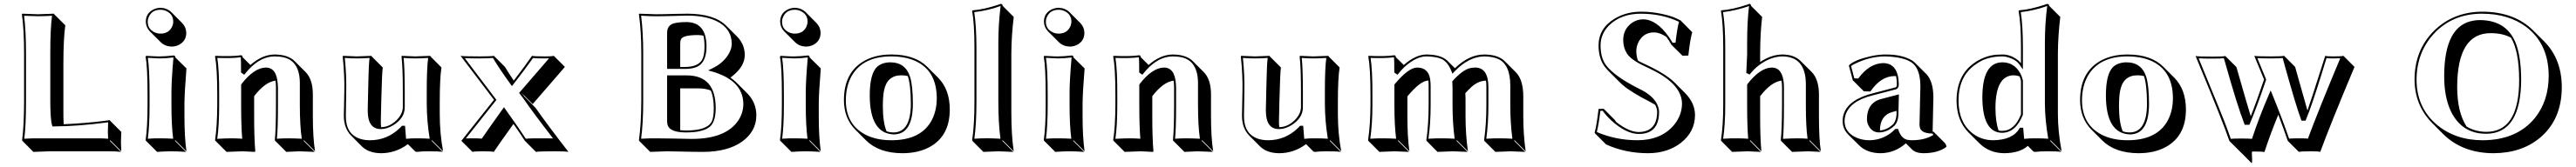

<svg xmlns="http://www.w3.org/2000/svg" viewBox="-20 -718 13153 855"><path d="M305.2 -82Q357.9 -84 417 -89.1Q476.1 -94.2 508.3 -98.6L541 -103L543 -99.1L599.6 -42.5Q599.1 -39.6 598.9 -31.5Q598.6 -23.4 598.4 -14.6Q598.1 -5.9 597.9 2.4Q597.7 10.7 597.7 14.6Q597.7 29.3 599.6 56.6L543 0L541 2.9L597.7 59.6Q573.2 56.6 537.6 56.6H233.4L150.4 59.6L94.2 2.9L92.8 0Q102.5 -68.4 103 -200.2V-444.8Q103 -566.9 91.8 -645L94.2 -647.9Q95.7 -647.9 172.9 -645L255.9 -647.9L256.8 -645L313.5 -588.4Q303.7 -521 303.7 -388.2V-153.3Q303.2 -118.2 305.2 -82ZM236.8 -210V-444.8Q236.8 -570.3 245.6 -637.2Q201.2 -634.8 172.9 -635Q144.5 -635.3 103 -637.2Q112.8 -559.1 112.8 -444.8V-200.2Q112.8 -74.7 104 -7.8Q148.9 -10.3 176.8 -9.8H481Q509.3 -9.8 532.2 -7.8Q530.8 -30.8 530.8 -42Q530.8 -64.5 532.2 -91.8Q377.9 -71.3 254.9 -70.8H247.6L245.6 -78.1Q236.8 -106.9 236.8 -210Z M724.6 -606.9Q724.6 -650.4 764.2 -669.9Q781.2 -677.7 799.3 -678.2Q832 -677.2 854.5 -656.2L910.6 -599.6Q930.7 -578.6 931.2 -550.3Q931.2 -506.8 891.6 -487.3Q874.5 -479.5 856 -479.5Q823.2 -480.5 801.3 -501.5L744.6 -558.1Q725.1 -579.1 724.6 -606.9ZM733.4 -234.9Q733.4 -374 723.6 -428.2L726.6 -432.1Q733.4 -432.1 751 -430.7Q781.7 -428.7 797.4 -429.2Q823.7 -429.2 866.7 -434.1Q871.1 -433.6 873 -431.6Q875 -428.2 875.5 -423.8L932.1 -367.7Q922.4 -245.1 921.9 -189.5V-123.5Q921.9 -14.6 932.1 56.6L875.5 0L873.5 2.9L930.2 59.6Q884.3 56.6 856 56.6Q825.7 56.6 782.2 59.6L725.6 2.9L723.6 0Q733.4 -68.4 733.4 -180.2ZM743.7 -234.9V-180.2Q743.7 -72.3 734.9 -7.8Q769 -10.3 799.3 -9.8Q830.6 -9.8 864.3 -7.8Q855.5 -76.7 855.5 -180.2V-246.1Q855.5 -304.7 865.7 -423.8Q823.7 -418.9 797.4 -418.9Q787.6 -418.9 734.9 -421.9Q743.7 -364.3 743.7 -234.9ZM734.4 -606.9Q734.4 -568.8 770 -552.2Q784.2 -545.9 799.3 -545.9Q841.3 -545.9 858.4 -580.6Q864.3 -593.3 864.7 -606.9Q864.7 -645 829.1 -661.6Q814.9 -668 799.3 -668Q757.3 -668 740.7 -633.3Q734.4 -620.1 734.4 -606.9Z M1577.6 -123.5Q1577.6 -12.7 1588.9 56.6L1532.2 0L1530.3 2.9L1586.9 59.6Q1585.4 59.6 1508.8 56.6Q1508.8 56.6 1441.9 59.6L1385.3 2.9L1383.3 0Q1389.2 -54.2 1389.2 -180.2V-269Q1389.2 -289.6 1386.7 -305.2Q1333.5 -298.3 1277.8 -225.6V-123.5Q1277.8 -11.7 1283.7 56.6L1280.8 59.6Q1279.3 59.6 1218.8 56.6Q1218.8 56.6 1136.7 59.6L1080.1 2.9L1078.1 0Q1088.9 -70.3 1089.4 -180.2V-234.9Q1089.4 -367.7 1078.1 -429.2L1080.1 -432.1Q1165.5 -428.2 1210.4 -435.1Q1214.4 -434.6 1216.3 -433.1Q1218.3 -429.7 1219.2 -424.8L1258.8 -385.3Q1319.3 -438.5 1382.3 -439Q1451.2 -438.5 1484.9 -404.8L1541.5 -348.1Q1577.6 -310.5 1577.6 -234.4ZM1511.2 -180.2V-291Q1511.2 -404.8 1429.2 -424.3Q1408.2 -429.2 1382.3 -429.2Q1312.5 -429.2 1250 -362.3Q1240.7 -352.5 1233.4 -342.8L1227.1 -335.4L1210.9 -346.7V-352.1Q1210.9 -412.6 1209.5 -423.3L1209 -424.8Q1167.5 -418.9 1089.8 -421.4Q1099.6 -356.9 1099.1 -234.9V-180.2Q1099.1 -74.2 1089.4 -7.3Q1133.8 -9.8 1162.1 -9.8Q1189 -9.8 1216.8 -7.8Q1211.4 -74.2 1211.4 -180.2V-285.2L1213.4 -288.1Q1277.8 -371.1 1337.4 -372.1Q1393.1 -372.1 1398.4 -287.6Q1398.9 -278.3 1399.4 -269V-180.2Q1399.4 -58.1 1394 -7.8Q1425.3 -9.8 1452.1 -9.8Q1480.5 -9.8 1521 -7.8Q1511.2 -74.7 1511.2 -180.2Z M1926.3 -66.9Q1969.7 -67.4 2006.8 -104.5Q2036.1 -134.8 2037.1 -168.9V-249Q2037.1 -373.5 2030.3 -429.2L2032.2 -432.1Q2033.7 -432.1 2100.1 -429.2L2177.2 -432.1L2178.2 -429.2L2234.4 -372.6Q2225.6 -318.4 2225.6 -192.4V-135.3Q2225.6 -34.7 2242.7 56.6L2186 0L2184.1 2.9L2240.7 59.6Q2221.2 56.6 2167 56.6Q2133.3 56.6 2109.4 59.6Q2103 59.1 2101.1 58.1L2063 20Q2000.5 66.4 1925.8 66.4Q1863.3 65.9 1828.1 31.7L1772 -24.9Q1735.8 -62.5 1735.8 -126L1738.3 -249Q1740.2 -332 1730 -429.2L1731.9 -432.1Q1733.4 -432.1 1802.2 -429.2L1877 -432.1L1877.9 -429.2L1934.6 -372.6Q1930.7 -345.7 1927.2 -208.5Q1926.8 -199.7 1926.8 -192.4L1924.8 -102.5Q1924.3 -82 1926.3 -66.9ZM2039.1 -62V-64H2037.1ZM2029.8 -70.8 2032.7 -74.2H2048.3L2053.7 -7.3Q2079.6 -10.3 2110.4 -9.8Q2144.5 -9.8 2174.3 -7.8Q2159.2 -98.6 2159.2 -191.9V-249Q2159.2 -370.6 2166.5 -421.4Q2127 -418.9 2100.1 -418.9Q2072.8 -418.9 2041 -421.4Q2046.9 -367.2 2046.9 -249V-168.9Q2046.9 -113.8 1989.3 -77.6Q1956.1 -57.1 1924.8 -57.1Q1859.4 -57.1 1857.9 -147Q1857.9 -153.3 1857.9 -159.2L1859.9 -249.5Q1860.8 -271.5 1861.3 -310.5Q1862.8 -387.7 1867.2 -421.4Q1830.1 -418.9 1802.2 -418.9Q1774.9 -418.9 1740.7 -421.4Q1750 -328.6 1748 -249L1746.1 -126Q1744.6 -34.2 1815.9 -8.3Q1839.8 0 1869.1 0Q1955.6 0 2019.5 -60.5Q2025.4 -65.9 2029.8 -70.8Z M2502.4 -207 2498 -212.9 2332 -432.1Q2348.6 -429.2 2429.2 -429.2Q2484.9 -429.2 2502 -432.1L2558.6 -375.5Q2579.1 -341.8 2603.5 -305.2Q2661.6 -380.9 2696.8 -432.1Q2708.5 -429.2 2763.2 -429.2Q2796.9 -429.2 2808.1 -432.1L2864.7 -375.5L2700.2 -185.1L2643.6 -241.7L2658.2 -223.1L2714.4 -166.5Q2775.9 -78.6 2882.8 59.6Q2867.2 56.6 2812.5 56.6Q2732.4 56.6 2716.8 59.6L2660.2 2.9Q2635.3 -36.1 2602.1 -83.5Q2532.7 13.2 2501.5 59.6Q2490.7 56.6 2447.8 56.6Q2403.3 56.6 2392.6 59.6L2335.9 2.9L2499.5 -203.1ZM2515.1 -206.5 2507.3 -196.8 2358.9 -9.3Q2371.6 -9.8 2391.1 -9.8Q2425.3 -9.8 2440.4 -8.3Q2470.2 -52.2 2545.4 -157.7L2553.7 -168.9L2561.5 -157.7Q2634.3 -55.7 2665 -7.8Q2688 -10.3 2755.9 -9.8Q2786.1 -9.8 2804.2 -9.3Q2708 -133.8 2649.9 -217.3Q2649.9 -217.3 2630.9 -242.2L2783.7 -419.4Q2775.4 -418.9 2763.2 -418.9Q2718.8 -418.9 2701.7 -420.9Q2665 -368.2 2602.5 -287.6L2594.2 -277.3L2586.4 -288.1Q2532.2 -362.8 2497.1 -421.4Q2477.1 -419.4 2429.2 -418.9Q2380.4 -418.9 2353.5 -420.4Z M3329.1 -645Q3365.2 -645 3432.6 -647Q3476.1 -647.9 3490.7 -647.9Q3626.5 -647.5 3687.5 -587.4L3744.1 -530.8Q3783.2 -490.7 3783.2 -436.5Q3783.2 -377.9 3718.3 -327.1Q3713.9 -323.7 3710 -320.8Q3726.6 -309.1 3739.3 -296.9L3795.9 -240.2Q3842.3 -192.9 3842.3 -127.4Q3842.3 -45.4 3769 7.3Q3694.8 59.6 3569.3 59.6Q3522.5 59.6 3467.3 58.1Q3419.9 56.6 3385.3 56.6L3300.3 59.6L3243.7 2.9L3242.7 0Q3254.4 -81.5 3254.9 -200.2V-444.8Q3254.9 -559.6 3242.7 -645L3244.6 -647.9Q3246.1 -647.9 3329.1 -645ZM3571.8 -535.6Q3559.1 -538.1 3544.4 -538.6Q3469.7 -538.6 3458 -518.1Q3453.6 -508.8 3453.6 -493.7V-375H3475.1Q3551.8 -375 3569.3 -420.4Q3577.6 -442.9 3577.6 -481Q3577.6 -513.2 3571.8 -535.6ZM3609.9 -254.4Q3582.5 -265.6 3546.4 -265.6H3453.6V-51.3Q3467.3 -50.3 3483.9 -49.8Q3592.3 -49.8 3615.2 -97.2Q3625 -118.7 3625 -165Q3624.5 -220.2 3609.9 -254.4ZM3328.6 -634.8Q3300.3 -634.8 3253.9 -637.7Q3264.6 -553.2 3264.6 -444.8V-200.2Q3264.6 -87.4 3253.9 -7.8Q3300.3 -10.3 3328.6 -9.8Q3362.8 -9.8 3410.6 -8.8Q3466.8 -7.3 3512.7 -6.8Q3687.5 -6.8 3751 -102.5Q3775.4 -140.6 3775.9 -184.1Q3775.9 -292 3650.9 -340.3Q3636.2 -346.2 3621.1 -350.6L3596.2 -357.4L3619.6 -369.1Q3678.2 -397.9 3704.6 -448.2Q3716.3 -471.7 3716.8 -493.2Q3716.8 -571.3 3639.2 -609.9Q3582 -637.7 3490.7 -638.2Q3476.1 -638.2 3433.1 -636.7Q3365.2 -634.8 3328.6 -634.8ZM3386.7 -332H3489.7Q3634.3 -330.6 3634.8 -165Q3634.8 -95.7 3605.5 -69.8Q3570.3 -40 3483.9 -40Q3401.9 -40 3389.6 -76.7Q3386.7 -85.9 3386.7 -97.2ZM3386.7 -549.8Q3386.7 -587.9 3419.9 -598.1Q3443.4 -605 3487.8 -605Q3586.9 -603 3587.9 -481Q3587.9 -396.5 3537.1 -375Q3512.2 -364.7 3475.1 -365.2H3386.7Z M3963.9 -606.9Q3963.9 -650.4 4003.4 -669.9Q4020.5 -677.7 4038.6 -678.2Q4071.3 -677.2 4093.8 -656.2L4149.9 -599.6Q4169.9 -578.6 4170.4 -550.3Q4170.4 -506.8 4130.9 -487.3Q4113.8 -479.5 4095.2 -479.5Q4062.5 -480.5 4040.5 -501.5L3983.9 -558.1Q3964.4 -579.1 3963.9 -606.9ZM3972.7 -234.9Q3972.7 -374 3962.9 -428.2L3965.8 -432.1Q3972.7 -432.1 3990.2 -430.7Q4021 -428.7 4036.6 -429.2Q4063 -429.2 4106 -434.1Q4110.4 -433.6 4112.3 -431.6Q4114.3 -428.2 4114.7 -423.8L4171.4 -367.7Q4161.6 -245.1 4161.1 -189.5V-123.5Q4161.1 -14.6 4171.4 56.6L4114.7 0L4112.8 2.9L4169.4 59.6Q4123.5 56.6 4095.2 56.6Q4064.9 56.6 4021.5 59.6L3964.8 2.9L3962.9 0Q3972.7 -68.4 3972.7 -180.2ZM3982.9 -234.9V-180.2Q3982.9 -72.3 3974.1 -7.8Q4008.3 -10.3 4038.6 -9.8Q4069.8 -9.8 4103.5 -7.8Q4094.7 -76.7 4094.7 -180.2V-246.1Q4094.7 -304.7 4105 -423.8Q4063 -418.9 4036.6 -418.9Q4026.9 -418.9 3974.1 -421.9Q3982.9 -364.3 3982.9 -234.9ZM3973.6 -606.9Q3973.6 -568.8 4009.3 -552.2Q4023.4 -545.9 4038.6 -545.9Q4080.6 -545.9 4097.7 -580.6Q4103.5 -593.3 4104 -606.9Q4104 -645 4068.4 -661.6Q4054.2 -668 4038.6 -668Q3996.6 -668 3980 -633.3Q3973.6 -620.1 3973.6 -606.9Z M4289.6 -205.1Q4289.6 -352.1 4400.4 -410.2Q4457.5 -439.5 4533.7 -439Q4651.9 -438.5 4714.4 -376.5L4771 -319.8Q4830.1 -259.8 4830.1 -157.2Q4830.1 -20 4724.6 36.1Q4667 66.4 4587.9 66.4Q4468.3 65.9 4402.8 1L4346.7 -55.2Q4290 -113.3 4289.6 -205.1ZM4583 -332.5Q4509.3 -332.5 4494.1 -253.4Q4488.3 -223.1 4488.3 -171.4Q4488.8 -89.8 4507.3 -45.9Q4524.4 -39.6 4545.4 -40Q4630.9 -42.5 4631.3 -187Q4630.9 -284.7 4615.7 -328.6Q4600.6 -332.5 4583 -332.5ZM4526.4 -398.9Q4604.5 -398.9 4627.9 -322.8Q4641.6 -276.4 4641.6 -187Q4641.6 -41 4557.1 -30.8Q4550.8 -30.3 4545.4 -29.8Q4422.4 -33.2 4421.4 -228Q4421.4 -339.8 4458.5 -375.5Q4483.9 -398.4 4526.4 -398.9ZM4299.3 -205.1Q4299.3 -80.1 4400.9 -27.8Q4456.1 0 4531.7 0Q4685.1 0 4739.3 -105Q4763.2 -152.3 4763.7 -213.9Q4763.7 -357.9 4651.4 -407.2Q4601.6 -428.7 4533.7 -429.2Q4388.7 -430.2 4330.1 -331.1Q4299.8 -278.3 4299.3 -205.1Z M4956.1 -200.2V-474.1Q4956.1 -595.7 4944.3 -662.1L4946.3 -665Q5005.9 -669.4 5080.6 -694.8Q5085.9 -696.8 5089.4 -698.2Q5094.7 -697.8 5097.7 -695.3Q5100.1 -691.9 5100.1 -688L5156.7 -631.3Q5145 -535.2 5144.5 -443.4V-143.6Q5144.5 -23.9 5156.7 56.6L5100.1 0L5098.1 2.9L5154.8 59.6Q5153.3 59.6 5078.6 56.6L5001.5 59.6L4945.3 2.9L4944.3 0Q4956.1 -76.7 4956.1 -200.2ZM4966.3 -200.2Q4966.3 -83 4955.6 -7.8Q4994.1 -10.3 5022 -10Q5049.8 -9.8 5088.9 -7.8Q5078.1 -87.4 5078.1 -200.2V-500Q5078.1 -593.3 5089.8 -687.5Q5026.9 -664.1 4955.1 -655.8Q4965.8 -587.4 4966.3 -474.1Z M5311 -606.9Q5311 -650.4 5350.6 -669.9Q5367.7 -677.7 5385.7 -678.2Q5418.5 -677.2 5440.9 -656.2L5497.1 -599.6Q5517.1 -578.6 5517.6 -550.3Q5517.6 -506.8 5478 -487.3Q5460.9 -479.5 5442.4 -479.5Q5409.7 -480.5 5387.7 -501.5L5331.1 -558.1Q5311.5 -579.1 5311 -606.9ZM5319.8 -234.9Q5319.8 -374 5310.1 -428.2L5313 -432.1Q5319.8 -432.1 5337.4 -430.7Q5368.2 -428.7 5383.8 -429.2Q5410.2 -429.2 5453.1 -434.1Q5457.5 -433.6 5459.5 -431.6Q5461.4 -428.2 5461.9 -423.8L5518.6 -367.7Q5508.8 -245.1 5508.3 -189.5V-123.5Q5508.3 -14.6 5518.6 56.6L5461.9 0L5460 2.9L5516.6 59.6Q5470.7 56.6 5442.4 56.6Q5412.1 56.6 5368.7 59.6L5312 2.9L5310.1 0Q5319.8 -68.4 5319.8 -180.2ZM5330.1 -234.9V-180.2Q5330.1 -72.3 5321.3 -7.8Q5355.5 -10.3 5385.7 -9.8Q5417 -9.8 5450.7 -7.8Q5441.9 -76.7 5441.9 -180.2V-246.1Q5441.9 -304.7 5452.1 -423.8Q5410.2 -418.9 5383.8 -418.9Q5374 -418.9 5321.3 -421.9Q5330.1 -364.3 5330.1 -234.9ZM5320.8 -606.9Q5320.8 -568.8 5356.4 -552.2Q5370.6 -545.9 5385.7 -545.9Q5427.7 -545.9 5444.8 -580.6Q5450.7 -593.3 5451.2 -606.9Q5451.2 -645 5415.5 -661.6Q5401.4 -668 5385.7 -668Q5343.8 -668 5327.1 -633.3Q5320.8 -620.1 5320.8 -606.9Z M6164.1 -123.5Q6164.1 -12.7 6175.3 56.6L6118.7 0L6116.7 2.9L6173.3 59.6Q6171.9 59.6 6095.2 56.6Q6095.2 56.6 6028.3 59.6L5971.7 2.9L5969.7 0Q5975.6 -54.2 5975.6 -180.2V-269Q5975.6 -289.6 5973.1 -305.2Q5919.9 -298.3 5864.3 -225.6V-123.5Q5864.3 -11.7 5870.1 56.6L5867.2 59.6Q5865.7 59.6 5805.2 56.6Q5805.2 56.6 5723.1 59.6L5666.5 2.9L5664.6 0Q5675.3 -70.3 5675.8 -180.2V-234.9Q5675.8 -367.7 5664.6 -429.2L5666.5 -432.1Q5752 -428.2 5796.9 -435.1Q5800.8 -434.6 5802.7 -433.1Q5804.7 -429.7 5805.7 -424.8L5845.2 -385.3Q5905.8 -438.5 5968.8 -439Q6037.6 -438.5 6071.3 -404.8L6127.9 -348.1Q6164.1 -310.5 6164.1 -234.4ZM6097.7 -180.2V-291Q6097.7 -404.8 6015.6 -424.3Q5994.6 -429.2 5968.8 -429.2Q5898.9 -429.2 5836.4 -362.3Q5827.1 -352.5 5819.8 -342.8L5813.5 -335.4L5797.4 -346.7V-352.1Q5797.4 -412.6 5795.9 -423.3L5795.4 -424.8Q5753.9 -418.9 5676.3 -421.4Q5686 -356.9 5685.5 -234.9V-180.2Q5685.5 -74.2 5675.8 -7.3Q5720.2 -9.8 5748.5 -9.8Q5775.4 -9.8 5803.2 -7.8Q5797.9 -74.2 5797.9 -180.2V-285.2L5799.8 -288.1Q5864.3 -371.1 5923.8 -372.1Q5979.5 -372.1 5984.9 -287.6Q5985.4 -278.3 5985.8 -269V-180.2Q5985.8 -58.1 5980.5 -7.8Q6011.7 -9.8 6038.6 -9.8Q6066.9 -9.8 6107.4 -7.8Q6097.7 -74.7 6097.7 -180.2Z M6512.7 -66.9Q6556.2 -67.4 6593.3 -104.5Q6622.6 -134.8 6623.5 -168.9V-249Q6623.5 -373.5 6616.7 -429.2L6618.7 -432.1Q6620.1 -432.1 6686.5 -429.2L6763.7 -432.1L6764.6 -429.2L6820.8 -372.6Q6812 -318.4 6812 -192.4V-135.3Q6812 -34.7 6829.1 56.6L6772.5 0L6770.5 2.9L6827.1 59.6Q6807.6 56.6 6753.4 56.6Q6719.7 56.6 6695.8 59.6Q6689.5 59.1 6687.5 58.1L6649.4 20Q6586.9 66.4 6512.2 66.4Q6449.7 65.9 6414.6 31.7L6358.4 -24.9Q6322.3 -62.5 6322.3 -126L6324.7 -249Q6326.7 -332 6316.4 -429.2L6318.4 -432.1Q6319.8 -432.1 6388.7 -429.2L6463.4 -432.1L6464.4 -429.2L6521 -372.6Q6517.1 -345.7 6513.7 -208.5Q6513.2 -199.7 6513.2 -192.4L6511.2 -102.5Q6510.7 -82 6512.7 -66.9ZM6625.5 -62V-64H6623.5ZM6616.2 -70.8 6619.1 -74.2H6634.8L6640.1 -7.3Q6666 -10.3 6696.8 -9.8Q6731 -9.8 6760.7 -7.8Q6745.6 -98.6 6745.6 -191.9V-249Q6745.6 -370.6 6752.9 -421.4Q6713.4 -418.9 6686.5 -418.9Q6659.2 -418.9 6627.4 -421.4Q6633.3 -367.2 6633.3 -249V-168.9Q6633.3 -113.8 6575.7 -77.6Q6542.5 -57.1 6511.2 -57.1Q6445.8 -57.1 6444.3 -147Q6444.3 -153.3 6444.3 -159.2L6446.3 -249.5Q6447.3 -271.5 6447.8 -310.5Q6449.2 -387.7 6453.6 -421.4Q6416.5 -418.9 6388.7 -418.9Q6361.3 -418.9 6327.1 -421.4Q6336.4 -328.6 6334.5 -249L6332.5 -126Q6331.1 -34.2 6402.3 -8.3Q6426.3 0 6455.6 0Q6542 0 6606 -60.5Q6611.8 -65.9 6616.2 -70.8Z M7274.4 -305.7H7272.9Q7232.9 -304.2 7167 -224.6V-123.5Q7167 -14.2 7177.2 56.6L7120.6 0L7118.7 2.9L7174.8 59.6Q7173.3 59.6 7101.1 56.6Q7101.1 56.6 7023.9 59.6L6967.3 2.9L6966.3 0Q6978 -82 6978.5 -180.2V-234.9Q6978.5 -367.7 6967.3 -429.2L6969.2 -432.1Q7054.7 -428.2 7099.6 -435.1Q7103.5 -434.6 7105.5 -433.1Q7107.4 -429.7 7108.4 -424.8L7148.4 -385.3Q7209.5 -438.5 7263.7 -439Q7339.4 -438.5 7371.6 -406.7L7409.7 -368.7Q7481.9 -439 7559.6 -439Q7630.4 -438.5 7664.6 -404.3L7721.2 -347.7Q7758.8 -309.1 7758.8 -223.6V-123.5Q7758.8 -28.3 7771 56.6L7714.4 0L7712.4 2.9L7769 59.6Q7767.6 59.6 7695.8 56.6Q7695.8 56.6 7616.2 59.6L7559.6 2.9L7558.6 0Q7570.3 -82 7570.3 -180.2V-272.9Q7570.3 -291.5 7568.4 -305.2Q7528.8 -304.2 7493.7 -272.5Q7480 -259.8 7462.9 -241.2Q7463.9 -228 7463.9 -211.4V-123.5Q7463.9 -28.3 7476.1 56.6L7419.4 0L7417.5 2.9L7474.1 59.6Q7472.7 59.6 7400.9 56.6L7320.8 59.6L7264.6 2.9L7263.7 0Q7275.4 -82 7275.4 -180.2V-281.2Q7275.4 -294.9 7274.4 -305.7ZM7122.6 -342.8 7116.2 -335.4 7100.1 -346.7V-352.1Q7100.1 -412.6 7098.6 -423.3L7098.1 -424.8Q7056.6 -418.9 6979 -421.4Q6988.8 -356.9 6988.3 -234.9V-180.2Q6988.3 -84.5 6977.5 -7.8Q7016.6 -10.3 7044.4 -9.8Q7071.8 -9.8 7109.4 -7.8Q7100.6 -76.7 7100.6 -180.2V-284.7L7102.5 -287.6Q7172.4 -371.6 7216.3 -372.1Q7272.5 -372.1 7282.7 -315.4Q7285.2 -299.8 7285.6 -281.2V-180.2Q7285.6 -84.5 7274.4 -7.8Q7316.4 -10.3 7344.2 -9.8Q7372.1 -9.8 7408.2 -7.8Q7397.5 -88.9 7397.5 -180.2V-268.1Q7397.5 -286.6 7396.5 -297.4L7396 -301.3L7398.9 -304.7Q7450.2 -361.3 7488.3 -369.6Q7501 -372.1 7515.6 -372.1Q7580.1 -370.1 7580.6 -272.9V-180.2Q7580.6 -84.5 7569.8 -7.8Q7611.8 -10.3 7639.6 -9.8Q7667.5 -9.8 7703.1 -7.8Q7692.4 -88.9 7692.4 -180.2V-279.8Q7692.4 -387.7 7630.9 -416Q7602.1 -428.7 7559.6 -429.2Q7480.5 -428.2 7407.7 -352.1L7397 -340.8L7391.1 -355.5Q7372.1 -402.8 7339.4 -417Q7311 -428.7 7263.7 -429.2Q7211.4 -429.2 7151.4 -374.5Q7135.3 -358.9 7122.6 -342.8Z M8349.1 -42Q8441.4 -43.9 8442.4 -145Q8441.9 -163.6 8432.1 -181.6Q8421.9 -188 8411.6 -193.4Q8307.6 -246.6 8266.6 -282.7Q8258.3 -290 8252.4 -295.9L8195.8 -352.5Q8183.6 -365.2 8174.3 -377Q8143.6 -418 8143.1 -484.9Q8143.1 -572.8 8226.1 -623Q8284.7 -657.7 8359.4 -658.2Q8413.6 -658.2 8464.4 -647.2Q8515.1 -636.2 8539.1 -624.5L8563 -612.8L8565.4 -609.9L8621.6 -553.2Q8610.8 -517.1 8601.6 -433.6L8571.8 -432.6L8515.1 -488.8Q8503.9 -509.8 8489.3 -529.3Q8456.1 -551.8 8426.8 -552.2Q8373.5 -552.2 8347.7 -503.9Q8335.9 -481 8335.9 -455.6Q8336.4 -427.7 8344.7 -407.2Q8358.4 -399.4 8381.3 -389.2Q8486.3 -339.8 8529.3 -297.4L8585.9 -240.7Q8635.3 -189.9 8635.7 -129.4Q8635.7 -43 8562.5 14.2Q8495.1 65.9 8397 66.4Q8280.8 66.4 8184.1 22.5Q8182.1 21.5 8181.6 21.5L8125 -35.2L8123 -38.1Q8134.3 -80.1 8143.1 -160.2L8169.4 -161.1L8225.6 -104.5Q8229.5 -98.6 8233.4 -93.3Q8298.8 -42 8349.1 -42ZM8349.1 -32.2Q8284.2 -32.2 8208 -101.6Q8181.2 -126.5 8164.1 -150.9L8152.3 -150.4Q8144 -81.1 8134.3 -42Q8231 -0.5 8340.3 0Q8462.9 0 8528.3 -78.1Q8568.4 -127 8569.3 -186Q8569.3 -279.8 8434.1 -351.6Q8411.1 -363.8 8377 -379.9Q8309.6 -411.1 8288.1 -443.8Q8269.5 -473.1 8269 -512.2Q8269 -568.8 8313 -600.6Q8338.9 -618.7 8370.1 -619.1Q8438.5 -619.1 8502.4 -528.8Q8512.7 -513.7 8521 -499L8536.1 -499.5Q8544.4 -571.3 8553.7 -606.4Q8467.8 -647.5 8359.4 -647.9Q8257.3 -647.9 8196.3 -587.4Q8153.3 -543.5 8153.3 -484.9Q8153.8 -420.4 8182.1 -383.3Q8224.1 -328.6 8338.9 -269.5Q8343.3 -267.1 8352.1 -262.7Q8357.4 -259.8 8359.9 -258.8Q8431.6 -222.2 8448.2 -169.4Q8452.1 -156.7 8452.1 -145Q8452.1 -40.5 8362.8 -32.7Q8355.5 -32.2 8349.1 -32.2Z M8779.8 -474.1Q8779.8 -595.7 8768.1 -662.1L8770 -665Q8829.6 -669.4 8904.3 -694.8Q8909.7 -696.8 8913.1 -698.2Q8917.5 -697.8 8919.4 -695.8Q8921.4 -692.4 8921.9 -688L8978.5 -631.3Q8968.8 -550.8 8968.3 -443.4V-400.9Q9026.9 -439 9083 -439Q9141.6 -438.5 9174.3 -406.2L9231 -350.1Q9268.6 -311.5 9268.6 -234.4V-123.5Q9268.6 -6.3 9278.3 56.6L9221.7 0L9219.7 2.9L9276.4 59.6Q9274.9 59.6 9215.3 56.6L9131.3 59.6L9074.7 2.9L9073.7 0Q9079.6 -54.2 9080.1 -180.2V-269Q9080.1 -289.6 9077.1 -305.2Q9023.9 -298.3 8968.3 -225.6V-123.5Q8968.3 -11.7 8974.6 56.6L8918 0L8916 2.9L8972.2 59.6Q8970.7 59.6 8905.3 56.6L8825.2 59.6L8769 2.9L8768.1 0Q8779.8 -76.7 8779.8 -180.2ZM8790 -474.1V-180.2Q8790 -79.6 8779.3 -7.8Q8820.8 -10.3 8848.6 -9.8Q8876 -9.8 8907.2 -7.8Q8901.9 -73.7 8901.9 -180.2V-285.2L8903.8 -288.1Q8968.3 -371.1 9027.8 -372.1Q9083.5 -372.1 9089.4 -287.6Q9089.8 -278.3 9089.8 -269V-180.2Q9089.8 -58.1 9085 -7.3Q9130.4 -9.8 9158.7 -9.8Q9184.6 -9.8 9210.4 -7.8Q9201.7 -68.8 9201.7 -180.2V-291Q9199.7 -427.7 9083 -429.2Q9021 -429.2 8959.5 -381.8Q8936.5 -363.8 8919.9 -342.8L8914.6 -336.4L8897.5 -344.7L8901.9 -438.5V-500Q8901.9 -607.9 8911.6 -687Q8846.2 -664.1 8778.8 -655.8Q8790 -587.4 8790 -474.1Z M9580.1 -50.3Q9617.7 -52.7 9649.4 -84Q9661.6 -100.1 9664.6 -128.9L9665 -150.4L9643.1 -144.5Q9580.6 -127 9580.1 -50.3ZM9662.6 -328.1Q9657.7 -328.6 9653.8 -328.6Q9584.5 -327.6 9531.2 -249.5L9498 -250.5L9441.4 -307.1L9421.4 -381.8L9424.3 -386.2Q9454.6 -412.6 9533.2 -430.2Q9573.2 -439 9606.4 -439Q9689.5 -439.9 9741.2 -410.2Q9750.5 -404.8 9756.3 -398.9Q9758.8 -396.5 9760.7 -395L9816.9 -338.9Q9852.5 -301.8 9853 -220.2Q9853 -215.8 9851.6 -159.7Q9849.6 -72.8 9849.1 -43.9H9853.5L9855 -42.5L9911.6 14.2Q9918 21.5 9919.9 33.7Q9876.5 66.4 9801.3 66.4Q9763.7 65.9 9744.1 47.4L9712.4 15.6Q9655.8 65.9 9583 66.4Q9514.2 65.9 9474.1 26.4L9417.5 -29.8Q9389.6 -58.6 9389.6 -98.1Q9389.6 -180.2 9490.2 -222.7Q9515.1 -232.9 9543.5 -240.2L9660.6 -271Q9666 -274.4 9666.5 -283.2Q9666.5 -309.6 9662.6 -328.1ZM9666.5 -44.9Q9665.5 -47.4 9665.5 -47.9H9663.6ZM9782.2 -80.1Q9782.2 -98.1 9785.2 -217.8Q9786.6 -272.5 9786.6 -276.9Q9786.1 -358.4 9750 -391.6Q9715.3 -422.4 9629.4 -428.2Q9616.7 -429.2 9606.4 -429.2Q9530.3 -429.2 9455.6 -393.1Q9440.4 -385.7 9432.6 -379.9L9449.2 -316.9L9469.2 -315.9Q9525.9 -394 9597.7 -395Q9675.8 -393.1 9676.3 -283.2Q9675.3 -266.6 9663.6 -261.7V-261.2L9545.9 -230.5Q9424.8 -201.2 9403.3 -126Q9399.4 -111.8 9399.4 -98.1Q9399.4 -40.5 9460 -13.2Q9490.7 0 9526.4 0Q9601.6 -1 9656.2 -55.2L9659.2 -58.1H9672.9L9674.8 -51.3Q9689 -9.8 9719.2 -2.4Q9730 0 9744.6 0Q9811 -0.5 9852.5 -27.3Q9851.1 -31.2 9849.1 -34.2Q9793.9 -34.7 9784.7 -62.5Q9782.2 -70.8 9782.2 -80.1ZM9676.8 -234.9 9674.3 -128.9Q9672.4 -96.2 9656.7 -77.1Q9619.1 -40.5 9575.7 -40Q9538.6 -40 9520.5 -77.6Q9513.7 -92.8 9513.7 -106.9Q9513.7 -183.1 9571.8 -206.5Q9578.1 -209 9584 -210.4Z M10300.3 -132.8V-303.2Q10297.4 -316.4 10293 -327.1Q10277.3 -332.5 10261.7 -332.5Q10170.4 -330.1 10169.9 -164.6Q10170.4 -92.3 10186 -49.8Q10194.8 -47.9 10203.1 -47.9Q10266.1 -47.9 10298.8 -128.9Q10299.8 -131.3 10300.3 -132.8ZM10335.4 28.8Q10293.5 65.9 10213.9 66.4Q10138.7 65.4 10088.4 16.1L10031.7 -40.5Q9971.7 -101.6 9971.2 -203.1Q9972.2 -330.1 10057.1 -392.6Q10113.8 -433.6 10177.2 -438Q10191.4 -439 10206.1 -439Q10246.6 -439 10283.2 -411.1Q10288.6 -406.7 10292.5 -402.8Q10297.4 -397.9 10300.3 -394V-474.1Q10300.3 -595.7 10288.1 -662.1L10290 -665Q10349.6 -669.4 10424.3 -694.8Q10429.7 -696.8 10433.1 -698.2Q10438.5 -697.8 10441.9 -695.3Q10444.3 -691.9 10444.3 -688L10501 -631.3Q10489.3 -535.2 10488.8 -443.4V-135.3Q10488.8 -44.9 10507.8 56.6L10451.2 0L10449.2 2.9L10505.9 59.6Q10486.3 56.6 10436.5 56.6Q10397.5 56.6 10373 59.6Q10366.7 59.1 10364.3 58.1ZM10302.2 -51.8V-54.2H10300.3ZM10291.5 -59.1 10294.4 -64H10311.5L10316.4 -7.3Q10342.8 -10.3 10379.9 -9.8Q10411.1 -9.8 10439.5 -7.8Q10422.4 -106.4 10422.4 -191.9V-500Q10422.4 -593.3 10434.1 -687.5Q10371.1 -664.1 10299.3 -655.8Q10310.1 -587.4 10310.1 -474.1V-362.3L10292 -388.2Q10272.5 -415.5 10225.6 -426.8Q10214.4 -429.2 10206.1 -429.2Q10132.3 -429.2 10083 -397.9Q10073.2 -391.6 10063 -384.3Q9981.4 -324.2 9981.4 -203.1Q9981.4 -90.8 10053.7 -34.7Q10098.6 -0.5 10157.2 0Q10256.8 -1 10291.5 -59.1ZM10310.1 -131.3 10309.6 -129.4Q10273.4 -38.6 10203.1 -38.1Q10103.5 -40 10103 -221.2Q10104 -398.4 10205.1 -398.9Q10264.6 -398.9 10295.9 -344.2Q10305.7 -325.7 10310.1 -305.2V-304.2Z M10602.1 -205.1Q10602.1 -352.1 10712.9 -410.2Q10770 -439.5 10846.2 -439Q10964.4 -438.5 11026.9 -376.5L11083.5 -319.8Q11142.6 -259.8 11142.6 -157.2Q11142.6 -20 11037.1 36.1Q10979.5 66.4 10900.4 66.4Q10780.8 65.9 10715.3 1L10659.2 -55.2Q10602.5 -113.3 10602.1 -205.1ZM10895.5 -332.5Q10821.8 -332.5 10806.6 -253.4Q10800.8 -223.1 10800.8 -171.4Q10801.3 -89.8 10819.8 -45.9Q10836.9 -39.6 10857.9 -40Q10943.4 -42.5 10943.8 -187Q10943.4 -284.7 10928.2 -328.6Q10913.1 -332.5 10895.5 -332.5ZM10838.9 -398.9Q10917 -398.9 10940.4 -322.8Q10954.1 -276.4 10954.1 -187Q10954.1 -41 10869.6 -30.8Q10863.3 -30.3 10857.9 -29.8Q10734.9 -33.2 10733.9 -228Q10733.9 -339.8 10771 -375.5Q10796.4 -398.4 10838.9 -398.9ZM10611.8 -205.1Q10611.8 -80.1 10713.4 -27.8Q10768.6 0 10844.2 0Q10997.6 0 11051.8 -105Q11075.7 -152.3 11076.2 -213.9Q11076.2 -357.9 10963.9 -407.2Q10914.1 -428.7 10846.2 -429.2Q10701.2 -430.2 10642.6 -331.1Q10612.3 -278.3 10611.8 -205.1Z M11364.7 3.9Q11330.6 -95.7 11213.9 -377.4Q11201.7 -407.2 11191.9 -431.2Q11206.5 -428.2 11279.8 -428.2Q11331.1 -428.2 11343.8 -431.2L11400.4 -374.5Q11463.4 -154.3 11473.6 -123Q11504.9 -202.1 11541.5 -311Q11496.1 -421.4 11491.7 -432.1Q11506.3 -429.2 11574.7 -429.2Q11630.9 -429.2 11644 -432.1L11700.2 -375.5Q11709 -344.2 11726.6 -281.7Q11750.5 -194.8 11763.2 -152.3Q11775.9 -186.5 11846.2 -407.7Q11850.6 -420.9 11854 -432.1Q11862.8 -429.2 11895 -429.2Q11938 -429.2 11946.8 -432.1L12003.4 -375.5Q11879.9 -80.6 11828.6 59.6Q11819.8 56.6 11781.2 56.6Q11729 56.6 11719.2 59.6L11662.6 2.9Q11641.1 -59.6 11614.3 -130.9Q11572.8 -29.8 11543.5 60.5Q11535.2 57.6 11481.4 57.6Q11477.5 57.6 11480.5 96.2Q11481.4 115.2 11478 117.2L11421.4 60.5ZM11371.6 -7.3Q11387.7 -8.8 11424.8 -8.8Q11463.4 -8.8 11480 -7.3Q11515.1 -115.2 11565.9 -232.9L11575.2 -254.9L11584.5 -232.9Q11636.7 -104 11669.4 -8.3Q11687.5 -9.8 11724.6 -9.8Q11752.4 -9.8 11765.6 -8.3Q11816.9 -147.5 11930.7 -419.9Q11916.5 -418.9 11895 -418.9Q11872.1 -418.9 11860.4 -420.4Q11851.6 -393.6 11835 -337.9Q11784.7 -174.8 11755.9 -106.4L11753.4 -100.1H11732.9L11730.5 -106.4Q11704.6 -175.8 11647.9 -379.9Q11641.6 -402.8 11636.7 -420.9Q11617.7 -418.9 11574.7 -418.9Q11530.3 -418.9 11507.3 -420.4Q11516.6 -397.9 11535.2 -352.5Q11545.9 -327.1 11550.8 -314.9L11552.2 -311L11551.3 -307.6Q11505.9 -172.4 11469.2 -85L11466.3 -79.1H11442.9L11440.4 -85.4Q11405.8 -174.3 11344.2 -392.6Q11339.8 -407.7 11336.4 -419.9Q11319.3 -418 11279.8 -418Q11231.4 -418 11207.5 -419.4Q11328.1 -126 11338.4 -98.1Q11356.9 -49.8 11371.6 -7.3Z M12698.7 -548.3Q12528.3 -548.3 12527.8 -272.5Q12527.8 -271 12527.8 -270.5Q12528.3 -143.6 12575.7 -70.3Q12619.6 -43.5 12676.3 -43Q12835 -43 12843.8 -280.8Q12844.2 -295.4 12844.2 -310.1Q12843.8 -455.1 12802.7 -524.9Q12760.7 -548.3 12698.7 -548.3ZM13062 -272.5Q13062 -106.4 12950.7 -12.7Q12856.4 65.9 12712.9 66.4Q12554.7 65.9 12455.6 -32.2L12399.4 -88.9Q12311 -178.7 12310.1 -310.1Q12310.1 -461.4 12409.7 -560.5Q12507.8 -657.2 12655.3 -658.2Q12820.3 -657.7 12916 -562L12972.7 -505.4Q13061.5 -415.5 13062 -272.5ZM12995.1 -329.1Q12995.1 -492.7 12880.4 -580.1Q12790.5 -647.5 12655.3 -647.9Q12502.4 -647.9 12406.7 -543Q12320.8 -447.8 12320.3 -310.1Q12320.3 -167.5 12424.3 -79.1Q12518.6 -0.5 12656.2 0Q12832 0 12925.3 -114.7Q12994.6 -201.7 12995.1 -329.1ZM12642.1 -615.2Q12789.6 -615.2 12833 -480Q12854 -413.1 12854.5 -310.1Q12853 -34.2 12676.3 -33.2Q12551.8 -33.2 12496.1 -147.5Q12461.4 -220.2 12461.4 -327.1Q12461.4 -590.3 12613.8 -612.8Q12627.9 -615.2 12642.1 -615.2Z"/></svg>

Font: Linux Biolinum Shadow O
Style: Bold
Weight: 700
Designer: Philipp H. Poll
Foundry: Philipp H. Poll
Version: Version 0.9.2